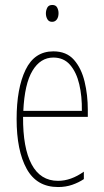

<svg xmlns="http://www.w3.org/2000/svg" viewBox="-20 -744 420 774"><path d="M195 -537Q248 -537 278 -503Q308 -469 321 -415Q334 -361 334 -301V-273H73Q72 -148 107.5 -81.5Q143 -15 214 -15Q266 -15 318 -52V-22Q297 -8 271 1Q245 10 214 10Q128 10 87.5 -63.5Q47 -137 47 -264Q47 -388 83 -462.5Q119 -537 195 -537ZM195 -512Q143 -512 111 -459Q79 -406 74 -297H310Q311 -356 299.5 -404.5Q288 -453 262.5 -482.5Q237 -512 195 -512ZM191 -724Q205 -724 210.5 -713.5Q216 -703 216 -691Q216 -675 209 -665.5Q202 -656 190 -656Q177 -656 171 -666.5Q165 -677 165 -690Q165 -702 170.5 -713Q176 -724 191 -724Z"/></svg>

Font: Noto Sans Gurmukhi ExtraCondensed Thin
Style: Regular
Weight: 100
Width: 2
Designer: Jelle Bosma - Monotype Design Team
Foundry: Monotype Imaging Inc.
Version: Version 2.004; ttfautohint (v1.8.4.7-5d5b)